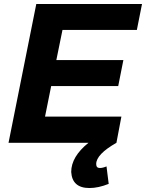

<svg xmlns="http://www.w3.org/2000/svg" viewBox="-20 -720 736 968"><path d="M431 228Q344 228 339 147Q339 70 426 0H23L163 -700H696L670 -569H295L264 -417H602L576 -286H238L207 -132H592L567 0Q465 58 465 107Q465 127 483 127Q498 127 517 119L528 207Q476 228 431 228Z"/></svg>

Font: Argentum Sans SemiBold
Style: Italic
Weight: 600
Italic angle: -11°
Designer: Julieta Ulanovsky (font), Cristiano Sobral (main changes and remaster)
Foundry: Julieta Ulanovsky (font), Cristiano Sobral (main changes and remaster)
Version: Version 2.007;June 15, 2022;FontCreator 14.0.0.2814 64-bit; 